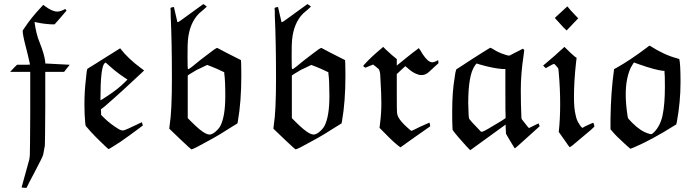

<svg xmlns="http://www.w3.org/2000/svg" viewBox="-20 -705 3450 946"><path d="M87 216Q124 84 124 82Q125 80 127 59Q128 46 129 -155V-351H30Q52 -375 64 -386H96Q128 -386 128 -387L117 -435Q95 -517 92 -546V-555L101 -568Q133 -617 183 -670L193 -681L204 -673Q238 -648 262 -648Q276 -648 292 -656L302 -661Q302 -660 303.5 -658.5Q305 -657 306 -655L308 -653Q308 -652 278 -618L249 -585H234Q194 -587 159 -595Q158 -595 156 -596H153L150 -597Q158 -536 176 -494Q199 -436 203 -400V-392H207L323 -386Q323 -384 309 -368L296 -351H203V-176Q202 2 201 12Q196 42 193 56Q190 69 152.5 139.5Q115 210 114 214L110 221Q105 221 98 220L87 219Z M679 -103Q679 -101 681.5 -94.5Q684 -88 684 -87L663 -71Q619 -38 573 -6Q517 30 515 30Q514 30 503.5 20Q493 10 478 -4.5Q463 -19 453 -29Q429 -53 402 -85L400 -99Q396 -139 396 -190Q396 -256 403 -312Q407 -358 410 -365L420 -372Q431 -378 452.5 -392Q474 -406 492 -417L572 -467Q610 -417 675 -369L690 -358L681 -349Q575 -249 495 -180L477 -166L478 -152V-139L491 -126Q524 -93 568 -67Q578 -62 586 -62Q591 -62 614.5 -72.5Q638 -83 658 -93ZM505 -393Q501 -397 500 -397Q497 -395 495 -393Q475 -373 475 -219V-211Q478 -211 512 -234Q561 -266 594 -299L608 -313L593 -323Q570 -338 545 -358Q539 -363 523 -377Q507 -391 505 -393Z M837 -670 854 -596Q854 -595 859 -597Q862 -598 877 -609Q921 -641 982 -685L999 -673Q998 -671 980.5 -655.5Q963 -640 961 -639Q914 -592 906 -508Q904 -494 904 -427Q904 -367 906 -365Q909 -362 926 -376Q967 -410 998 -433Q1044 -469 1050 -469Q1055 -467 1060 -464Q1077 -454 1167 -409L1168 -396Q1168 -394 1168.5 -372Q1169 -350 1169 -334Q1169 -203 1152 -108L1150 -97L1127 -83Q1059 -39 1012 -14Q932 31 923 31Q919 29 874 -13.5Q829 -56 814 -71L816 -89Q827 -155 827 -319Q827 -500 821 -627Q821 -632 821 -638Q821 -644 821 -648Q821 -652 820.5 -656Q820 -660 820 -662V-664Q820 -668 828 -669Q837 -671 837 -670ZM1022 -377 1001 -385Q1000 -385 991 -380.5Q982 -376 968.5 -369.5Q955 -363 950 -361Q940 -355 915 -340L905 -333V-123L925 -103Q969 -59 994 -47Q1006 -42 1012 -42Q1025 -42 1041.5 -56Q1058 -70 1066 -85Q1090 -132 1090 -232Q1090 -310 1085 -343V-349L1072 -355Q1057 -363 1022 -377Z M1350 -670 1367 -596Q1367 -595 1372 -597Q1375 -598 1390 -609Q1434 -641 1495 -685L1512 -673Q1511 -671 1493.5 -655.5Q1476 -640 1474 -639Q1427 -592 1419 -508Q1417 -494 1417 -427Q1417 -367 1419 -365Q1422 -362 1439 -376Q1480 -410 1511 -433Q1557 -469 1563 -469Q1568 -467 1573 -464Q1590 -454 1680 -409L1681 -396Q1681 -394 1681.5 -372Q1682 -350 1682 -334Q1682 -203 1665 -108L1663 -97L1640 -83Q1572 -39 1525 -14Q1445 31 1436 31Q1432 29 1387 -13.5Q1342 -56 1327 -71L1329 -89Q1340 -155 1340 -319Q1340 -500 1334 -627Q1334 -632 1334 -638Q1334 -644 1334 -648Q1334 -652 1333.5 -656Q1333 -660 1333 -662V-664Q1333 -668 1341 -669Q1350 -671 1350 -670ZM1535 -377 1514 -385Q1513 -385 1504 -380.5Q1495 -376 1481.5 -369.5Q1468 -363 1463 -361Q1453 -355 1428 -340L1418 -333V-123L1438 -103Q1482 -59 1507 -47Q1519 -42 1525 -42Q1538 -42 1554.5 -56Q1571 -70 1579 -85Q1603 -132 1603 -232Q1603 -310 1598 -343V-349L1585 -355Q1570 -363 1535 -377Z M1860 -467 1868 -474 1881 -461Q1915 -429 1935 -414V-382L1988 -425Q2000 -435 2014.5 -446Q2029 -457 2036 -462L2043 -468L2050 -459Q2077 -411 2098 -401Q2104 -398 2110 -398Q2118 -398 2130 -404Q2132 -405 2134 -406Q2136 -407 2137 -408H2139Q2139 -404 2140 -400V-393L2122 -377Q2102 -359 2094 -351Q2077 -335 2056 -335Q2044 -335 2029 -342Q2008 -351 1987 -371L1977 -379Q1974 -376 1966 -369Q1958 -362 1951 -355L1935 -340V-243Q1935 -164 1936 -151.5Q1937 -139 1942 -129Q1953 -108 1981 -82Q2005 -60 2007 -60Q2009 -60 2051 -81Q2095 -101 2096 -101Q2097 -100 2098.5 -91.5Q2100 -83 2099 -82Q2066 -59 2026 -31L1953 21Q1926 3 1870 -55L1850 -75L1852 -92Q1859 -147 1859 -196Q1859 -241 1855 -305Q1854 -349 1850 -355Q1848 -359 1848 -361Q1848 -364 1830 -378L1818 -387L1801 -380Q1783 -372 1782 -372Q1781 -371 1775.5 -374.5Q1770 -378 1770 -380Q1770 -382 1775 -387Q1805 -421 1860 -467Z M2228 -363Q2239 -370 2256.5 -381.5Q2274 -393 2311 -417Q2348 -441 2372.5 -456Q2397 -471 2397 -470L2398 -469Q2400 -468 2402 -467Q2404 -466 2406 -465Q2425 -452 2450 -442Q2480 -431 2488 -431Q2492 -431 2500 -436Q2502 -437 2514 -443.5Q2526 -450 2533 -453L2556 -465Q2560 -461 2563 -459L2560 -434Q2546 -342 2546 -262Q2546 -189 2549 -126L2550 -119L2567 -97Q2585 -74 2586 -74L2633 -97Q2634 -97 2639 -83L2578 -28Q2519 26 2516 26Q2506 10 2494 -10L2473 -46Q2472 -54 2472 -69Q2472 -84 2471 -91L2384 -28L2297 35Q2296 35 2277.5 15Q2259 -5 2238 -29.5Q2217 -54 2210 -65L2209 -86Q2208 -100 2208 -156Q2208 -253 2220 -322Q2223 -349 2228 -363ZM2345 -387 2329 -392Q2326 -392 2318 -379Q2287 -332 2287 -197Q2287 -178 2289 -138Q2290 -121 2293 -118Q2298 -110 2329 -78L2350 -56H2356Q2367 -58 2450 -109L2471 -123V-136Q2470 -143 2470 -257V-365H2456Q2411 -368 2345 -387Z M2714 -617Q2758 -658 2766 -665Q2774 -673 2775 -673H2776Q2776 -672 2791 -655Q2807 -637 2817 -627L2829 -615L2772 -555L2758 -568Q2717 -612 2715 -615Q2715 -616 2714.5 -616Q2714 -616 2714 -617ZM2669 -369Q2663 -376 2656 -382L2668 -392Q2707 -424 2761 -474Q2796 -439 2811 -427L2821 -420L2818 -395Q2808 -304 2808 -227Q2808 -171 2816 -139Q2821 -113 2832 -97Q2842 -79 2850 -75Q2852 -75 2855 -78Q2859 -81 2880 -90.5Q2901 -100 2903 -100Q2904 -100 2906.5 -92Q2909 -84 2909 -83Q2909 -78 2832 -15Q2792 20 2787 20Q2785 20 2760 -17L2733 -55Q2740 -117 2740 -193Q2740 -268 2733 -347Q2732 -363 2730 -369Q2713 -390 2710 -390Q2705 -390 2681 -376Z M2988 -121Q2990 -254 3005 -359V-364L3018 -371Q3087 -410 3169 -472Q3178 -480 3181 -480Q3182 -480 3183 -479Q3253 -434 3315 -418L3327 -414Q3333 -389 3333 -300Q3333 -203 3315 -105Q3312 -94 3312 -92L3302 -86Q3191 -16 3104 21L3086 28Q3081 24 3065 10Q3012 -38 2995 -60L2988 -68ZM3256 -278Q3256 -341 3254 -349V-356H3247Q3209 -360 3129 -388L3104 -397Q3102 -397 3087 -370Q3063 -317 3063 -239Q3063 -193 3072 -134Q3073 -124 3076.5 -119.5Q3080 -115 3096 -99Q3137 -58 3175 -47Q3184 -44 3188 -44Q3193 -44 3202 -53Q3234 -85 3245 -139Q3256 -193 3256 -278Z"/></svg>

Font: KaTeX_Fraktur
Style: Regular
Weight: 400
Version: Version 1.1; ttfautohint (v1.3)